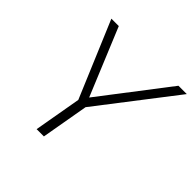

<svg xmlns="http://www.w3.org/2000/svg" viewBox="-178 -863 1026 1026"><g transform="rotate(45 335.5 -350.0)"><path d="M283 -268 101 -700H157L315 -318L608 -700H671L338 -268L291 0H236Z"/></g></svg>

Font: Bai Jamjuree Light
Style: Italic
Weight: 300
Italic angle: -10°
Version: Version 1.000; ttfautohint (v1.6)